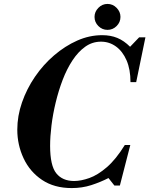

<svg xmlns="http://www.w3.org/2000/svg" viewBox="-20 -944 760 977"><path d="M345 13Q256 13 194 -28.5Q132 -70 100 -138.5Q68 -207 68 -284Q68 -354 92 -423Q116 -492 158 -553.5Q200 -615 255.5 -662.5Q311 -710 373 -737.5Q435 -765 500 -765Q543 -765 577 -751Q611 -737 642 -706L688 -754H720L673 -526H644Q644 -591 624 -637Q604 -683 570 -707.5Q536 -732 494 -732Q450 -732 414 -706.5Q378 -681 349 -637Q320 -593 299 -538Q278 -483 263.5 -423Q249 -363 242 -306Q235 -249 235 -202Q235 -101 266.5 -62Q298 -23 357 -23Q392 -23 434.5 -38Q477 -53 523.5 -93Q570 -133 615 -206H643L590 0H562L532 -38Q491 -17 444.5 -2Q398 13 345 13ZM527 -792Q500 -792 480.5 -811.5Q461 -831 461 -858Q461 -884 480.5 -904Q500 -924 527 -924Q554 -924 573.5 -904Q593 -884 593 -858Q593 -831 573.5 -811.5Q554 -792 527 -792Z"/></svg>

Font: Libre Bodoni SemiBold
Style: Italic
Weight: 600
Italic angle: -13°
Version: Version 2.003